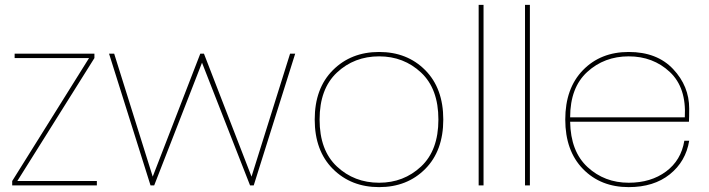

<svg xmlns="http://www.w3.org/2000/svg" viewBox="-20 -760 2905 787"><path d="M367 -540V-522L51 -18H377V0H30V-18L345 -522H40V-540Z M597 0 427 -540H448L606 -36L801 -540H816L1011 -36L1169 -540H1190L1020 0H1005L808 -503L612 0Z M1723 -472.5Q1797 -398 1797 -270Q1797 -142 1723 -67.5Q1649 7 1534 7Q1419 7 1344.5 -67.5Q1270 -142 1270 -270Q1270 -398 1344.5 -472.5Q1419 -547 1534 -547Q1649 -547 1723 -472.5ZM1534 -11Q1635 -11 1706 -77.5Q1777 -144 1777 -270Q1777 -396 1706 -462.5Q1635 -529 1534 -529Q1432 -529 1361 -462.5Q1290 -396 1290 -270Q1290 -144 1361 -77.5Q1432 -11 1534 -11Z M1942 0V-740H1962V0Z M2132 0V-740H2152V0Z M2317 -279H2787Q2794 -401 2725.5 -465Q2657 -529 2557 -529Q2457 -529 2387 -465Q2317 -401 2317 -279ZM2805 -183Q2791 -98 2725.5 -45.5Q2660 7 2557 7Q2442 7 2369.5 -67.5Q2297 -142 2297 -270Q2297 -398 2369.5 -472.5Q2442 -547 2557 -547Q2673 -547 2739 -477Q2805 -407 2805 -315Q2805 -279 2804 -261H2317Q2319 -139 2388.5 -75Q2458 -11 2557 -11Q2648 -11 2710 -57Q2772 -103 2785 -183Z"/></svg>

Font: Poppins Thin
Style: Regular
Weight: 250
Designer: Ninad Kale (Devanagari), Jonny Pinhorn (Latin)
Foundry: Indian Type Foundry
Version: Version 3.200;PS 1.000;hotconv 16.6.54;makeotf.lib2.5.65590